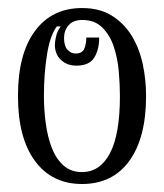

<svg xmlns="http://www.w3.org/2000/svg" viewBox="-20 -440 410 480"><path d="M345.2 -200.2Q345.2 -95.2 303.2 -37.6Q261.2 20 185.1 20Q109.9 20 67.4 -37.6Q24.9 -95.2 24.9 -200.2Q24.9 -305.2 67.4 -362.5Q109.9 -419.9 185.1 -419.9Q229 -419.9 259.5 -400.9Q290 -381.8 309.1 -350.8Q328.1 -319.8 336.7 -280.5Q345.2 -241.2 345.2 -200.2ZM279.8 -200.2Q279.8 -229 276.9 -262Q273.9 -294.9 264.4 -323.5Q254.9 -352.1 235.8 -371.1Q216.8 -390.1 186 -390.1Q163.1 -390.1 151.6 -377Q140.1 -363.8 140.1 -345.2Q140.1 -325.2 148.7 -315.7Q157.2 -306.2 168.9 -306.2Q186 -306.2 190.9 -318.6Q195.8 -331.1 195.8 -346.2H228Q228 -315.9 215.6 -295.9Q203.1 -275.9 170.9 -275.9Q147.9 -275.9 132.6 -290Q117.2 -304.2 117.2 -328.1Q117.2 -335.9 120.1 -348.9Q123 -361.8 131.8 -374H122.1Q105 -351.1 97.4 -303Q89.8 -254.9 89.8 -200.2Q89.8 -165 94.5 -131.1Q99.1 -97.2 109.6 -70.1Q120.1 -43 138.7 -26.4Q157.2 -9.8 185.1 -9.8Q230 -9.8 254.9 -56.9Q279.8 -104 279.8 -200.2Z"/></svg>

Font: Sevillana
Style: Regular
Weight: 400
Designer: Olga Umpeleva
Foundry: Brownfox
Version: Version 1.001